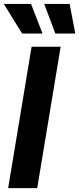

<svg xmlns="http://www.w3.org/2000/svg" viewBox="-23 -968 408 988"><path d="M289.1 -727.5 168.5 0H19L139.6 -727.5ZM261.7 -795.4 204.6 -947.8H335.4L364.3 -795.4ZM90.8 -795.4 -3.4 -947.8H136.7L195.8 -795.4Z"/></svg>

Font: Inter 17pt
Style: Bold Italic
Weight: 700
Italic angle: -9.3988°
Version: Version 4.001;git-66647c0bb